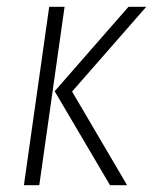

<svg xmlns="http://www.w3.org/2000/svg" viewBox="-20 -542 448 562"><path d="M169 -522 95 0H50L124 -522ZM408 -522 191 -274 352 0H302L140 -275L356 -522Z"/></svg>

Font: Fira Sans Extra Condensed ExtraLight
Style: Italic
Weight: 275
Width: 3
Italic angle: -8°
Designer: Carrois Corporate & Edenspiekermann AG
Foundry: Carrois Corporate GbR & Edenspiekermann AG
Version: Version 4.203